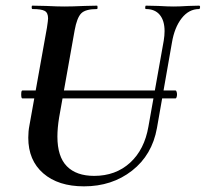

<svg xmlns="http://www.w3.org/2000/svg" viewBox="-20 -645 728 679"><path d="M55 -311Q55 -325 59 -325H601Q603 -325 604.5 -320.5Q606 -316 606 -311Q606 -306 604.5 -301.5Q603 -297 601 -297H59Q55 -297 55 -311ZM562 -535Q562 -572 545 -592.5Q528 -613 496 -613Q493 -613 493.5 -619Q494 -625 496 -625L540 -624Q574 -622 594 -622Q614 -622 646 -624L684 -625Q688 -625 687.5 -619Q687 -613 684 -613Q648 -613 622.5 -580.5Q597 -548 588 -494L535 -192Q518 -97 447 -41.5Q376 14 277 14Q186 14 133 -32Q80 -78 80 -158Q80 -181 84 -201L146 -547Q150 -573 150 -580Q150 -600 138 -606.5Q126 -613 95 -613Q92 -613 92 -619Q92 -625 94 -625L143 -624Q183 -622 207 -622Q235 -622 279 -624L323 -625Q325 -625 325 -619Q325 -613 323 -613Q282 -613 267 -597.5Q252 -582 244 -538L189 -229Q183 -192 183 -162Q183 -91 216.5 -57Q250 -23 313 -23Q389 -23 440 -69.5Q491 -116 505 -198L559 -501Q562 -519 562 -535Z"/></svg>

Font: Cormorant Infant
Style: Bold Italic
Weight: 700
Italic angle: -10°
Designer: Christian Thalmann (Catharsis Fonts)
Foundry: Catharsis Fonts
Version: Version 4.000